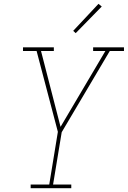

<svg xmlns="http://www.w3.org/2000/svg" viewBox="-20 -982 667 1002"><path d="M140 0V-19H237L282 -294L171 -716H100V-735H261V-716H194L296 -320L530 -716H466V-735H627V-716H553L302 -292L257 -19H352V0ZM375 -809 362 -821 494 -962 511 -948Z"/></svg>

Font: Iosevka Etoile Thin
Style: Italic
Weight: 100
Italic angle: -9°
Designer: Belleve Invis
Foundry: Belleve Invis
Version: Version 22.1.2; ttfautohint (v1.8.4)